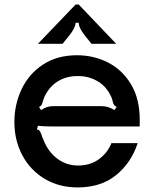

<svg xmlns="http://www.w3.org/2000/svg" viewBox="-20 -810 675 841"><path d="M43 -276Q43 -352 74.5 -419Q106 -486 168 -527Q230 -568 317 -568Q391 -568 453.5 -536Q516 -504 554 -440.5Q592 -377 592 -286V-256H216Q167 -256 146 -259L142 -243Q151 -241 154.5 -235.5Q158 -230 162 -219Q164 -211 171 -196Q191 -145 231 -115Q271 -85 322 -85Q375 -85 413 -112.5Q451 -140 468 -183H583Q555 -97 488.5 -43Q422 11 320 11Q239 11 176 -26.5Q113 -64 78 -129.5Q43 -195 43 -276ZM160 -328Q174 -337 186 -341Q198 -345 213 -345H424Q441 -345 453.5 -341Q466 -337 481 -328L491 -341Q482 -347 479 -351.5Q476 -356 474 -364Q472 -378 461 -398Q441 -436 403.5 -456.5Q366 -477 321 -477Q274 -477 238 -456.5Q202 -436 181 -398Q172 -383 167 -364Q165 -356 162.5 -351Q160 -346 151 -341ZM146 -618 311 -790H325L489 -618H381L352 -654Q325 -688 325 -710H311Q311 -689 283 -654L254 -618Z"/></svg>

Font: Open Sauce Sans Medium
Style: Regular
Weight: 500
Designer: Alfredo Marco Pradil
Foundry: Creative Sauce Fz LLC
Version: Version 1.477